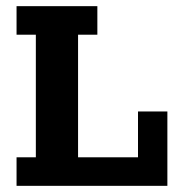

<svg xmlns="http://www.w3.org/2000/svg" viewBox="-20 -603 587 623"><path d="M33.7 0V-92.6H96.3V-490.4H33.7V-583H295.9V-490.4H233.3V-92.6H427.8V-241.3H523.1V0Z"/></svg>

Font: Rokkitt SemiBold
Style: Regular
Weight: 600
Designer: Vernon Adams
Foundry: Vernon Adams
Version: Version 3.103